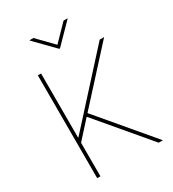

<svg xmlns="http://www.w3.org/2000/svg" viewBox="-221 -1057 1058 1176"><g transform="rotate(-30 308.0 -469.5)"><path d="M113.6 0ZM578.1 0H548.3L245.7 -358L136.4 -237.2V0H113.6V-727.3H136.4V-274.1H139.2L551.1 -727.3H582.4L261.4 -375ZM313.9 -802.6H308.2L177.6 -936.1V-938.9H204.5L311.1 -829.5L417.6 -938.9H444.6V-936.1Z"/></g></svg>

Font: Linik Sans Thin
Style: Regular
Weight: 100
Designer: Fonts by Rasmus Andersson / Changes by Cristiano Sobral with parts from Marc Monis
Foundry: rsms
Version: Version 3.020; ttfautohint (v1.6)